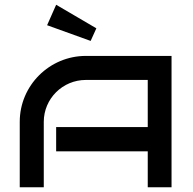

<svg xmlns="http://www.w3.org/2000/svg" viewBox="-20 -787 813 807"><path d="M701 -552H341C188 -552 63 -428 63 -275V0H164V-275C164 -372 243 -451 341 -451H601V-253H216V-151H601V0H701ZM178 -681 361 -615 385 -668 216 -767Z"/></svg>

Font: Bruno Ace SC
Style: Regular
Weight: 400
Designer: Astigmatic (AOETI)
Foundry: Astigmatic (AOETI)
Version: Version 1.000